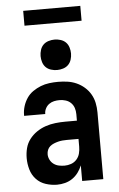

<svg xmlns="http://www.w3.org/2000/svg" viewBox="-61 -956 622 1005"><g transform="rotate(-5 250.0 -453.0)"><path d="M198 8Q168 8 138.5 -1.5Q109 -11 88.5 -33Q68 -55 59.5 -84.5Q51 -114 51 -144Q51 -171 57.5 -196.5Q64 -222 80 -243Q96 -264 118 -279Q140 -294 165 -302.5Q190 -311 216.5 -314Q243 -317 269 -317H330V-351Q330 -368 325 -383.5Q320 -399 308.5 -410.5Q297 -422 281 -427Q265 -432 249 -432Q234 -432 220 -429Q206 -426 194 -417.5Q182 -409 175 -395.5Q168 -382 168 -368V-366H57V-371Q57 -394 64 -416.5Q71 -439 84 -458.5Q97 -478 116.5 -491.5Q136 -505 157.5 -513.5Q179 -522 202.5 -525Q226 -528 249 -528Q274 -528 298.5 -524.5Q323 -521 345.5 -511Q368 -501 387 -484.5Q406 -468 418.5 -446.5Q431 -425 436 -400.5Q441 -376 441 -351V0H330V-82Q322 -62 309 -44.5Q296 -27 278.5 -15Q261 -3 240 2.5Q219 8 198 8ZM246 -88Q263 -88 280 -94Q297 -100 309 -113.5Q321 -127 325.5 -144.5Q330 -162 330 -180V-221H269Q257 -221 245.5 -220Q234 -219 222.5 -216Q211 -213 200 -208.5Q189 -204 180 -196.5Q171 -189 166.5 -178Q162 -167 162 -155Q162 -140 169 -126Q176 -112 188.5 -103Q201 -94 216 -91Q231 -88 246 -88ZM250 -590Q234 -590 218 -595Q202 -600 191 -611Q180 -622 175 -638Q170 -654 170 -670Q170 -686 175 -702Q180 -718 191 -729Q202 -740 218 -745Q234 -750 250 -750Q266 -750 282 -745Q298 -740 309 -729Q320 -718 325 -702Q330 -686 330 -670Q330 -654 325 -638Q320 -622 309 -611Q298 -600 282 -595Q266 -590 250 -590ZM100 -836V-914H400V-836Z"/></g></svg>

Font: Iosevka
Style: Bold
Weight: 700
Monospace: yes
Designer: Belleve Invis
Foundry: Belleve Invis
Version: Version 32.5.0; ttfautohint (v1.8.4)